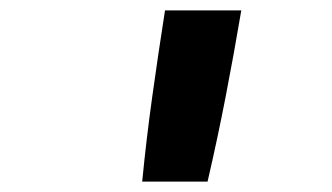

<svg xmlns="http://www.w3.org/2000/svg" viewBox="-20 -792 640 370"><path d="M254 -442Q262 -524 273.5 -606.5Q285 -689 298 -772H445Q431 -689 415 -606.5Q399 -524 380 -442Z"/></svg>

Font: Iosevka SS04 XBd Ex
Style: Italic
Weight: 800
Width: 7
Italic angle: -9°
Monospace: yes
Designer: Belleve Invis
Foundry: Belleve Invis
Version: Version 19.0.0; ttfautohint (v1.8.4)